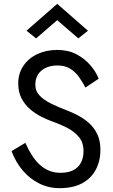

<svg xmlns="http://www.w3.org/2000/svg" viewBox="-20 -970 588 1000"><path d="M112 -226 40 -183Q62 -125 98.5 -82Q135 -39 184 -14.5Q233 10 290 10Q360 10 407 -15Q454 -40 478.5 -85.5Q503 -131 503 -190Q503 -238 486 -272.5Q469 -307 442 -330.5Q415 -354 384 -370Q353 -386 326 -396Q284 -412 247 -430Q210 -448 187 -471.5Q164 -495 164 -529Q164 -560 178 -582Q192 -604 218 -616.5Q244 -629 279 -629Q318 -629 345 -612.5Q372 -596 391 -569.5Q410 -543 425 -514L494 -560Q480 -596 450.5 -630.5Q421 -665 378 -687.5Q335 -710 278 -710Q221 -710 175 -688.5Q129 -667 102 -627.5Q75 -588 75 -535Q75 -490 92.5 -457Q110 -424 137 -401Q164 -378 194.5 -362.5Q225 -347 251 -338Q291 -324 328.5 -305Q366 -286 390.5 -257Q415 -228 415 -183Q415 -148 401.5 -122.5Q388 -97 361.5 -83.5Q335 -70 295 -70Q262 -70 235.5 -81Q209 -92 187 -112Q165 -132 146.5 -161Q128 -190 112 -226ZM278 -865 388 -770 438 -810 278 -950 118 -810 168 -770Z"/></svg>

Font: Jost* Book
Style: Regular
Weight: 400
Version: Version 3.000